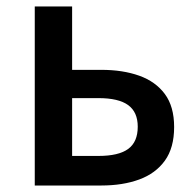

<svg xmlns="http://www.w3.org/2000/svg" viewBox="-20 -571 601 591"><path d="M87 0V-551H202V-356H292Q358 -356 408.5 -338Q459 -320 487.5 -281.5Q516 -243 516 -180Q516 -116 487.5 -76.5Q459 -37 408.5 -18.5Q358 0 292 0ZM202 -91H283Q345 -91 374.5 -112.5Q404 -134 404 -181Q404 -226 374.5 -247.5Q345 -269 283 -269H202Z"/></svg>

Font: Noto Sans SC Medium
Style: Regular
Weight: 500
Designer: Ryoko NISHIZUKA  (kana, bopomofo & ideographs); Paul D. Hunt (Latin, Greek & Cyrillic); Sandoll Communications , Soo-you
Foundry: Adobe
Version: Version 2.004-H2;hotconv 1.0.118;makeotfexe 2.5.65603